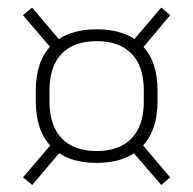

<svg xmlns="http://www.w3.org/2000/svg" viewBox="-20 -570 521 518"><path d="M240.5 -130.5Q161.5 -130.5 119 -173.5Q76.5 -216.5 76.5 -297V-325.5Q76.5 -406 119.2 -448.5Q162 -491 241 -491Q320 -491 362.5 -448.5Q405 -406 405 -325.5V-297Q405 -216.5 362.2 -173.5Q319.5 -130.5 240.5 -130.5ZM241 -162.5Q302 -162.5 335 -196.8Q368 -231 368 -296.5V-326Q368 -391 335 -425Q302 -459 241 -459Q179.5 -459 146.5 -425Q113.5 -391 113.5 -326V-296.5Q113.5 -231 146.5 -196.8Q179.5 -162.5 241 -162.5ZM331.5 -168 356 -189.5 439 -91.5 415 -71ZM126.5 -190.5 149.5 -168.5 67 -71 42 -91.5ZM148.5 -453 124 -433 42 -529 66.5 -549.5ZM356.5 -430.5 331.5 -451.5 415 -549.5 439 -529Z"/></svg>

Font: Anek Devanagari ExtraLight
Style: Regular
Weight: 250
Designer: Kailash Malviya (Devanagari) & Yesha Goshar (Latin)
Foundry: Ek Type
Version: Version 1.003